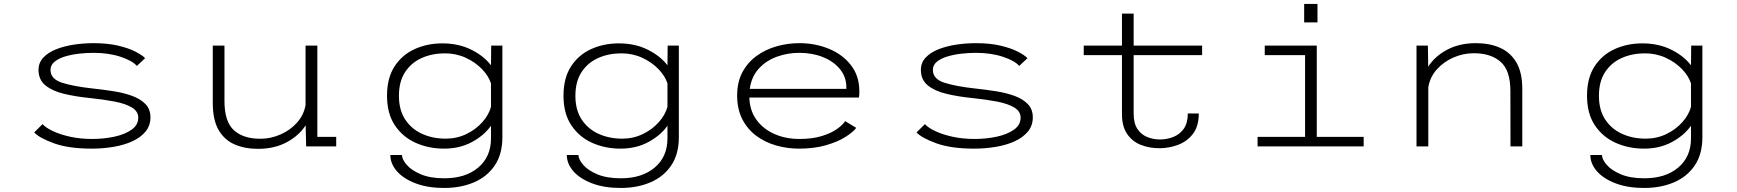

<svg xmlns="http://www.w3.org/2000/svg" viewBox="-20 -726 8615 952"><path d="M435 11Q320.5 11 247.5 -15.5Q174.5 -42 149.5 -69.5L191 -110.5Q206.5 -93 242.2 -76Q278 -59 328.2 -48Q378.5 -37 437.5 -37Q494.5 -37 546.8 -48.2Q599 -59.5 632.2 -82.8Q665.5 -106 665.5 -142.5Q665.5 -174 634 -193Q602.5 -212 548 -222.5Q493.5 -233 424.5 -240Q355 -247 297.5 -260.8Q240 -274.5 205.5 -302.5Q171 -330.5 171 -379.5Q171 -415 194.5 -440.2Q218 -465.5 257.2 -481.2Q296.5 -497 345.2 -504.5Q394 -512 444.5 -512Q513 -512 565.2 -499.8Q617.5 -487.5 651.5 -470Q685.5 -452.5 699.5 -437.5L658.5 -399Q637.5 -424.5 578.5 -444.2Q519.5 -464 443.5 -464Q408.5 -464 371.2 -459.8Q334 -455.5 302 -445.8Q270 -436 250.2 -419.8Q230.5 -403.5 230.5 -379.5Q230.5 -334 287.8 -315.8Q345 -297.5 442 -287Q493.5 -281.5 544 -273.5Q594.5 -265.5 635.5 -250.5Q676.5 -235.5 701.2 -210Q726 -184.5 726 -144Q726 -103 701.5 -73.5Q677 -44 635.8 -25.2Q594.5 -6.5 542.5 2.2Q490.5 11 435 11Z M1259.5 12Q1192.5 12 1142 -10.5Q1091.5 -33 1063.2 -82.8Q1035 -132.5 1035 -215.5V-500H1093V-225Q1093 -122.5 1139.8 -80.2Q1186.5 -38 1271 -38Q1321.5 -38 1369.8 -58.8Q1418 -79.5 1452 -117.2Q1486 -155 1495 -204.5V-500H1553.5V-47.5H1647V0H1498L1495.5 -104.5Q1462 -53 1401.2 -20.5Q1340.5 12 1259.5 12Z M2181 11Q2106 11 2041.8 -17.5Q1977.5 -46 1938.2 -104.2Q1899 -162.5 1899 -251Q1899 -340 1936.8 -397.5Q1974.5 -455 2037 -483Q2099.5 -511 2173 -511Q2254 -511 2317 -479.5Q2380 -448 2414.5 -402L2415.5 -500H2471V-46Q2471 38.5 2433 94.5Q2395 150.5 2329.8 178.2Q2264.5 206 2182.5 206Q2101 206 2041 183.2Q1981 160.5 1948.2 123.2Q1915.5 86 1915.5 42.5H1973Q1973.5 64.5 1996.8 91.5Q2020 118.5 2066.5 138.2Q2113 158 2183.5 158Q2288 158 2351.2 104.8Q2414.5 51.5 2414.5 -40V-102.5Q2381 -55 2320.5 -22Q2260 11 2181 11ZM1958 -251Q1958 -180.5 1989.2 -133.2Q2020.5 -86 2073.2 -62.2Q2126 -38.5 2190 -38.5Q2245.5 -38.5 2292.8 -61.5Q2340 -84.5 2372 -120.8Q2404 -157 2414.5 -196.5V-312.5Q2403 -349 2370 -383.2Q2337 -417.5 2289.5 -439.5Q2242 -461.5 2186 -461.5Q2123 -461.5 2071.2 -438.5Q2019.5 -415.5 1988.8 -368.8Q1958 -322 1958 -251Z M3056 11Q2981 11 2916.8 -17.5Q2852.5 -46 2813.2 -104.2Q2774 -162.5 2774 -251Q2774 -340 2811.8 -397.5Q2849.5 -455 2912 -483Q2974.5 -511 3048 -511Q3129 -511 3192 -479.5Q3255 -448 3289.5 -402L3290.5 -500H3346V-46Q3346 38.5 3308 94.5Q3270 150.5 3204.8 178.2Q3139.5 206 3057.5 206Q2976 206 2916 183.2Q2856 160.5 2823.2 123.2Q2790.5 86 2790.5 42.5H2848Q2848.5 64.5 2871.8 91.5Q2895 118.5 2941.5 138.2Q2988 158 3058.5 158Q3163 158 3226.2 104.8Q3289.5 51.5 3289.5 -40V-102.5Q3256 -55 3195.5 -22Q3135 11 3056 11ZM2833 -251Q2833 -180.5 2864.2 -133.2Q2895.5 -86 2948.2 -62.2Q3001 -38.5 3065 -38.5Q3120.5 -38.5 3167.8 -61.5Q3215 -84.5 3247 -120.8Q3279 -157 3289.5 -196.5V-312.5Q3278 -349 3245 -383.2Q3212 -417.5 3164.5 -439.5Q3117 -461.5 3061 -461.5Q2998 -461.5 2946.2 -438.5Q2894.5 -415.5 2863.8 -368.8Q2833 -322 2833 -251Z M3942 11Q3883 11 3828 -4.8Q3773 -20.5 3729.5 -53Q3686 -85.5 3660.5 -135.2Q3635 -185 3635 -252.5Q3635 -319.5 3661.2 -368.2Q3687.5 -417 3731.8 -449Q3776 -481 3831 -496.5Q3886 -512 3943.5 -512Q4022 -512 4089.8 -484.2Q4157.5 -456.5 4199.2 -403Q4241 -349.5 4241 -272.5Q4241 -265.5 4240.5 -256.8Q4240 -248 4239 -242.5H3695.5Q3697.5 -177.5 3731 -131.8Q3764.5 -86 3820 -61.5Q3875.5 -37 3943.5 -37Q4008.5 -37 4055 -51.5Q4101.5 -66 4130.2 -86.5Q4159 -107 4170.5 -125.5L4225.5 -92Q4209.5 -70.5 4171.2 -46.5Q4133 -22.5 4075 -5.8Q4017 11 3942 11ZM3943.5 -464Q3885.5 -464 3832.5 -445Q3779.5 -426 3743 -386.5Q3706.5 -347 3697.5 -285.5H4176.5V-293Q4176.5 -344.5 4145 -383Q4113.5 -421.5 4060.8 -442.8Q4008 -464 3943.5 -464Z M4810 11Q4695.5 11 4622.5 -15.5Q4549.5 -42 4524.5 -69.5L4566 -110.5Q4581.5 -93 4617.2 -76Q4653 -59 4703.2 -48Q4753.5 -37 4812.5 -37Q4869.5 -37 4921.8 -48.2Q4974 -59.5 5007.2 -82.8Q5040.5 -106 5040.5 -142.5Q5040.5 -174 5009 -193Q4977.5 -212 4923 -222.5Q4868.5 -233 4799.5 -240Q4730 -247 4672.5 -260.8Q4615 -274.5 4580.5 -302.5Q4546 -330.5 4546 -379.5Q4546 -415 4569.5 -440.2Q4593 -465.5 4632.2 -481.2Q4671.5 -497 4720.2 -504.5Q4769 -512 4819.5 -512Q4888 -512 4940.2 -499.8Q4992.5 -487.5 5026.5 -470Q5060.5 -452.5 5074.5 -437.5L5033.5 -399Q5012.5 -424.5 4953.5 -444.2Q4894.5 -464 4818.5 -464Q4783.5 -464 4746.2 -459.8Q4709 -455.5 4677 -445.8Q4645 -436 4625.2 -419.8Q4605.5 -403.5 4605.5 -379.5Q4605.5 -334 4662.8 -315.8Q4720 -297.5 4817 -287Q4868.5 -281.5 4919 -273.5Q4969.5 -265.5 5010.5 -250.5Q5051.5 -235.5 5076.2 -210Q5101 -184.5 5101 -144Q5101 -103 5076.5 -73.5Q5052 -44 5010.8 -25.2Q4969.5 -6.5 4917.5 2.2Q4865.5 11 4810 11Z M5543 -161V-452.5H5353.5V-500H5543V-658.5H5601V-500H5940.5V-452.5H5601V-163Q5601 -115 5619.5 -87Q5638 -59 5667.8 -46.8Q5697.5 -34.5 5732 -34.5Q5765.5 -34.5 5797.2 -46.8Q5829 -59 5849.2 -87.2Q5869.5 -115.5 5869.5 -163.5H5924Q5924 -100 5895 -62.2Q5866 -24.5 5821 -7.8Q5776 9 5728.5 9Q5678.5 9 5636.2 -7.8Q5594 -24.5 5568.5 -62Q5543 -99.5 5543 -161Z M6446.5 -706.5H6512.5V-615H6446.5ZM6215.5 0V-47.5H6451V-452.5H6251V-500H6509V-47.5H6741.5V0Z M7003.5 0V-500H7060L7061.5 -395.5Q7095 -447.5 7156 -479.8Q7217 -512 7298 -512Q7365 -512 7416.8 -489.5Q7468.5 -467 7498.2 -417.2Q7528 -367.5 7528 -284.5V0H7469.5L7469 -275Q7469 -377.5 7420 -420Q7371 -462.5 7286.5 -462Q7235.5 -462 7187 -441Q7138.5 -420 7104.2 -381.8Q7070 -343.5 7062 -293V0Z M8131 11Q8056 11 7991.8 -17.5Q7927.5 -46 7888.2 -104.2Q7849 -162.5 7849 -251Q7849 -340 7886.8 -397.5Q7924.5 -455 7987 -483Q8049.5 -511 8123 -511Q8204 -511 8267 -479.5Q8330 -448 8364.5 -402L8365.5 -500H8421V-46Q8421 38.5 8383 94.5Q8345 150.5 8279.8 178.2Q8214.5 206 8132.5 206Q8051 206 7991 183.2Q7931 160.5 7898.2 123.2Q7865.5 86 7865.5 42.5H7923Q7923.5 64.5 7946.8 91.5Q7970 118.5 8016.5 138.2Q8063 158 8133.5 158Q8238 158 8301.2 104.8Q8364.5 51.5 8364.5 -40V-102.5Q8331 -55 8270.5 -22Q8210 11 8131 11ZM7908 -251Q7908 -180.5 7939.2 -133.2Q7970.5 -86 8023.2 -62.2Q8076 -38.5 8140 -38.5Q8195.5 -38.5 8242.8 -61.5Q8290 -84.5 8322 -120.8Q8354 -157 8364.5 -196.5V-312.5Q8353 -349 8320 -383.2Q8287 -417.5 8239.5 -439.5Q8192 -461.5 8136 -461.5Q8073 -461.5 8021.2 -438.5Q7969.5 -415.5 7938.8 -368.8Q7908 -322 7908 -251Z"/></svg>

Font: Trispace SemiExpanded ExtraLight
Style: Regular
Weight: 200
Width: 6
Designer: Tyler Finck
Foundry: Etcetera Type Company
Version: Version 1.210; ttfautohint (v1.8.3)